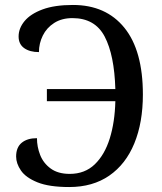

<svg xmlns="http://www.w3.org/2000/svg" viewBox="-20 -744 653 774"><path d="M259 10Q178 10 131 -9Q84 -28 64.5 -56.5Q45 -85 45 -113Q45 -150 67.5 -168.5Q90 -187 129 -187Q129 -152 142 -119Q155 -86 184.5 -64.5Q214 -43 261 -43Q322 -43 362 -81.5Q402 -120 422.5 -186Q443 -252 445 -336H169V-385H445Q441 -522 402 -596.5Q363 -671 272 -671Q229 -671 198.5 -651.5Q168 -632 152.5 -600.5Q137 -569 137 -534Q100 -534 77.5 -550Q55 -566 55 -597Q55 -630 79 -659Q103 -688 151.5 -706Q200 -724 274 -724Q407 -724 481.5 -632Q556 -540 556 -363Q556 -250 521.5 -166Q487 -82 420.5 -36Q354 10 259 10Z"/></svg>

Font: NotoSerif-Regular
Style: Regular
Weight: 400
Designer: Monotype Design Team
Foundry: Monotype Imaging Inc.
Version: Version 2.007; ttfautohint (v1.8) -l 8 -r 50 -G 200 -x 14 -D